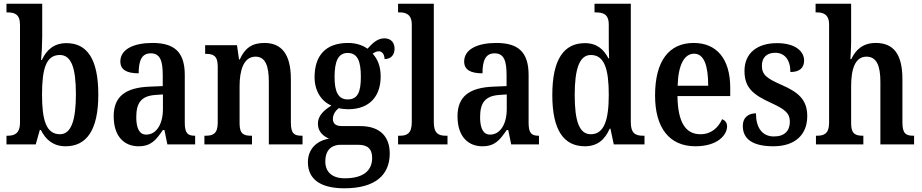

<svg xmlns="http://www.w3.org/2000/svg" viewBox="-20 -780 4980 1037"><path d="M334 10C447 10 511 -76 511 -269C511 -462 450 -547 339 -547C271 -547 231 -510 206 -456H202C205 -485 208 -546 208 -582V-760H15V-713H20C58 -713 88 -704 88 -646V-118C88 -56 55 -47 21 -47H15V0H173L195 -78H201C226 -26 268 10 334 10ZM304 -55C229 -55 207 -132 207 -270C207 -411 230 -483 303 -483C365 -483 390 -414 390 -271C390 -132 365 -55 304 -55Z M728 10C796 10 822 -23 860 -78H868L884 0H1034V-47H1031C992 -47 978 -63 978 -118V-375C978 -502 919 -548 803 -548C704 -548 630 -515 630 -448C630 -404 663 -384 729 -384C729 -450 744 -492 794 -492C847 -492 859 -448 859 -373V-315L788 -312C658 -307 594 -259 594 -152C594 -41 653 10 728 10ZM770 -53C733 -53 716 -87 716 -147C716 -222 741 -261 817 -267L860 -270V-191C860 -110 825 -53 770 -53Z M1084 0H1341V-47H1337C1298 -47 1274 -55 1274 -113V-315C1274 -398 1295 -474 1360 -474C1414 -474 1432 -423 1432 -338V0H1614V-47H1610C1571 -47 1551 -56 1551 -118V-352C1551 -489 1500 -548 1408 -548C1342 -548 1303 -521 1275 -459H1271L1260 -536H1088V-489H1093C1130 -489 1156 -480 1156 -422V-118C1156 -56 1129 -47 1090 -47H1084Z M1840 237C2007 237 2085 165 2085 49C2085 -38 2037 -99 1925 -99H1828C1796 -99 1778 -110 1778 -138C1778 -164 1795 -185 1810 -196C1821 -192 1847 -190 1860 -190C1980 -190 2036 -264 2036 -367C2036 -427 2017 -463 1993 -490C2003 -497 2012 -503 2027 -503C2043 -503 2057 -486 2057 -461C2096 -461 2111 -488 2111 -518C2111 -548 2093 -573 2056 -573C2014 -573 1986 -539 1965 -517C1939 -535 1905 -548 1860 -548C1738 -548 1679 -479 1679 -363C1679 -289 1716 -232 1770 -210C1727 -183 1697 -154 1697 -112C1697 -67 1728 -44 1757 -31C1694 -21 1643 22 1643 96C1643 186 1708 237 1840 237ZM1858 -243C1806 -243 1787 -286 1787 -364C1787 -446 1805 -494 1858 -494C1912 -494 1929 -448 1929 -365C1929 -285 1913 -243 1858 -243ZM1842 183C1772 183 1737 147 1737 92C1737 21 1781 2 1819 2H1915C1964 2 1990 23 1990 73C1990 137 1948 183 1842 183Z M2130 0H2397V-47H2387C2349 -47 2323 -59 2323 -120V-760H2130V-713H2140C2168 -713 2204 -705 2204 -648V-120C2204 -59 2178 -47 2140 -47H2130Z M2585 10C2653 10 2679 -23 2717 -78H2725L2741 0H2891V-47H2888C2849 -47 2835 -63 2835 -118V-375C2835 -502 2776 -548 2660 -548C2561 -548 2487 -515 2487 -448C2487 -404 2520 -384 2586 -384C2586 -450 2601 -492 2651 -492C2704 -492 2716 -448 2716 -373V-315L2645 -312C2515 -307 2451 -259 2451 -152C2451 -41 2510 10 2585 10ZM2627 -53C2590 -53 2573 -87 2573 -147C2573 -222 2598 -261 2674 -267L2717 -270V-191C2717 -110 2682 -53 2627 -53Z M3139 10C3207 10 3247 -26 3273 -85H3277L3295 0H3461V-47H3453C3412 -47 3387 -60 3387 -120V-760H3191V-713H3198C3236 -713 3268 -705 3268 -647V-574C3268 -537 3268 -496 3270 -465H3266C3241 -513 3204 -547 3139 -547C3026 -547 2963 -460 2963 -267C2963 -75 3026 10 3139 10ZM3171 -55C3109 -55 3084 -125 3084 -267C3084 -406 3109 -483 3171 -483C3245 -483 3268 -406 3268 -268C3268 -132 3243 -55 3171 -55Z M3736 10C3856 10 3907 -51 3907 -98C3907 -118 3895 -131 3880 -136C3860 -92 3823 -55 3763 -55C3683 -55 3641 -119 3639 -261H3924V-306C3924 -464 3849 -548 3727 -548C3594 -548 3518 -452 3518 -264C3518 -91 3594 10 3736 10ZM3805 -317H3640C3643 -428 3675 -490 3729 -490C3784 -490 3805 -422 3805 -317Z M4157 10C4274 10 4340 -52 4340 -153C4340 -243 4290 -283 4200 -322C4121 -357 4095 -376 4095 -425C4095 -468 4120 -495 4167 -495C4217 -495 4249 -458 4249 -391C4298 -391 4323 -413 4323 -453C4323 -502 4277 -547 4177 -547C4072 -547 4001 -495 4001 -397C4001 -307 4046 -269 4145 -224C4219 -190 4246 -169 4246 -123C4246 -75 4219 -43 4160 -43C4096 -43 4063 -91 4063 -168C4027 -168 3992 -150 3992 -99C3992 -30 4044 10 4157 10Z M4387 0H4643V-47H4641C4602 -47 4577 -55 4577 -113V-315C4577 -406 4598 -474 4660 -474C4715 -474 4735 -424 4735 -338V0H4917V-47H4914C4875 -47 4854 -56 4854 -118V-352C4854 -489 4805 -548 4710 -548C4638 -548 4600 -508 4578 -461H4573C4574 -476 4577 -520 4577 -560V-760H4385V-713H4394C4422 -713 4458 -705 4458 -648V-118C4458 -56 4429 -47 4392 -47H4387Z"/></svg>

Font: Noto Serif Ethiopic Condensed SemiBold
Style: Regular
Weight: 600
Width: 3
Designer: Monotype Design Team
Foundry: Monotype Imaging Inc.
Version: Version 2.102